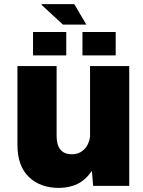

<svg xmlns="http://www.w3.org/2000/svg" viewBox="-20 -906 697 936"><path d="M183 -882V-886H342L401 -786H287ZM141 -636V-750H303V-636ZM382 -636V-750H544V-636ZM267 10Q176 10 120.5 -43.5Q65 -97 65 -200V-584H256V-243Q256 -154 331 -154Q366 -154 390 -177.5Q414 -201 419 -240V-584H610V0H434L428 -73Q397 -28 357 -9Q317 10 267 10Z"/></svg>

Font: BDO Grotesk Black
Style: Regular
Weight: 900
Designer: Deni Anggara
Foundry: Lokal Container
Version: Version 2.000